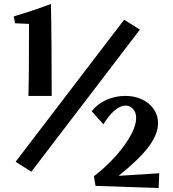

<svg xmlns="http://www.w3.org/2000/svg" viewBox="-20 -865 877 973"><path d="M59 -45 609 -765 689 -715 139 5ZM127 -744 56 -747 50 -782Q160 -815 238 -845Q240 -764 241 -631Q242 -498 242 -379H124Q127 -462 127 -744ZM464 77 456 28Q548 -43 609 -127Q670 -211 670 -267Q670 -295 654.5 -312.5Q639 -330 616 -330Q590 -330 561 -305.5Q532 -281 504 -235L445 -301Q473 -338 518.5 -358.5Q564 -379 615 -379Q662 -379 700 -361Q738 -343 759.5 -311.5Q781 -280 781 -241Q781 -185 733 -121Q685 -57 581 26L787 13L784 88Z"/></svg>

Font: Otomanopee One
Style: Regular
Weight: 400
Designer: Das Ende der Wildnis
Foundry: Gutenberg Labo
Version: Version 3.005